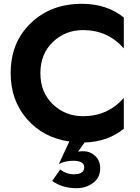

<svg xmlns="http://www.w3.org/2000/svg" viewBox="-20 -734 735 1008"><path d="M416 -124Q546 -124 630 -220V-58Q545 11 424 14L390 62Q400 60 420 60Q452 60 479 84Q506 108 506 150Q506 199 468.5 226.5Q431 254 382 254Q307 254 254 216L296 156Q329 181 368 181Q422 181 422 144Q422 110 364 110Q323 110 289 127L344 9Q207 -11 121.5 -109Q36 -207 36 -350Q36 -511 141.5 -612.5Q247 -714 410 -714Q541 -714 630 -642V-480Q546 -576 416 -576Q323 -576 257.5 -513.5Q192 -451 192 -350Q192 -249 257.5 -186.5Q323 -124 416 -124Z"/></svg>

Font: Renner*
Style: Semi
Weight: 600
Version: Version 003.000 ; ttfautohint (v0.97) -l 8 -r 50 -G 200 -x 1